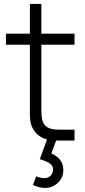

<svg xmlns="http://www.w3.org/2000/svg" viewBox="-20 -710 430 970"><path d="M208.5 239.5Q178.5 239.5 146.5 224.5L163 181Q187.5 190 204 190Q224 190 236 177.2Q248 164.5 248 147Q248 132.5 239.5 123Q231 113.5 218.8 108Q206.5 102.5 185 95Q184 95 183 94.8Q182 94.5 181 94L217.5 -5.5Q176.5 -16.5 153.8 -48Q131 -79.5 131 -127V-484H10V-540H131V-690H189V-540H356.5V-484H189V-146Q189 -121 193.8 -103.5Q198.5 -86 209 -75.2Q219.5 -64.5 236.5 -59.8Q253.5 -55 278 -55H356.5V0H263.5L239.5 65Q267.5 77.5 283.8 98Q300 118.5 300 149.5Q300 174.5 287.5 195Q275 215.5 254 227.5Q233 239.5 208.5 239.5Z"/></svg>

Font: Vela Sans Light
Style: Regular
Weight: 300
Designer: Principal design: Mikhail Sharanda - project Manrope.
Design modification: Ravid Balaliev
Foundry: Mikhail Sharanda
Version: Version 1.001